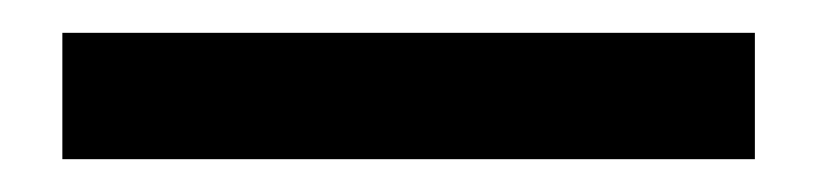

<svg xmlns="http://www.w3.org/2000/svg" viewBox="-20 -20 498 117"><path d="M18 77V0H440V77Z"/></svg>

Font: Nunito Sans 10pt SemiCondensed
Style: Bold
Weight: 700
Width: 4
Designer: Vernon Adams
Foundry: Vernon Adams
Version: Version 3.101;gftools[0.9.27]